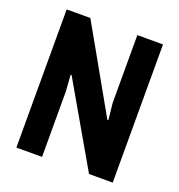

<svg xmlns="http://www.w3.org/2000/svg" viewBox="-127 -807 854 914"><g transform="rotate(20 300.0 -350.0)"><path d="M185 -414H180L186 -331V0H56V-700H176L418 -272H423L414 -356V-700H544V0H424Z"/></g></svg>

Font: PT Mono
Style: Bold
Weight: 700
Monospace: yes
Designer: A.Korolkova, I.Chaeva
Foundry: ParaType Ltd
Version: Version 1.000 OFL